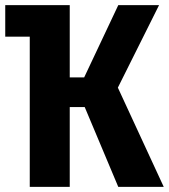

<svg xmlns="http://www.w3.org/2000/svg" viewBox="-20 -731 661 751"><path d="M311.3 -312.3H252.8V0H96.4V-587.7H0.5V-710.8H252.8V-428.2H309.2L442.6 -710.8H602.1L441 -388.2L620.5 0H442.6Z"/></svg>

Font: FiraCode Nerd Font
Style: Bold
Weight: 700
Designer: Carrois Corporate, Edenspiekermann AG, Nikita Prokopov
Foundry: Carrois Corporate, Edenspiekermann AG, Nikita Prokopov
Version: Version 6.002;Nerd Fonts 2.1.0